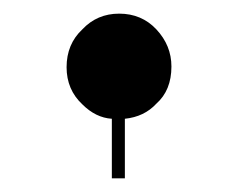

<svg xmlns="http://www.w3.org/2000/svg" viewBox="-20 -702 347 280"><path d="M77.1 -604Q77.1 -637.7 100.1 -659.2Q121.6 -682.1 153.8 -682.1Q186.5 -682.1 208 -659.2Q230 -635.7 230 -605Q230 -570.3 208 -550.8Q190.4 -531.7 162.1 -528.8V-441.9H143.1V-528.8Q119.6 -530.3 100.1 -549.8Q77.1 -571.3 77.1 -604Z"/></svg>

Font: Hjet
Style: Regular
Weight: 400
Designer: T. Christopher White
Version: Version 1.2